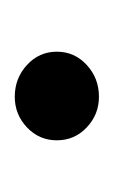

<svg xmlns="http://www.w3.org/2000/svg" viewBox="33 -178 154 260"><g transform="rotate(-90 110.0 -48.0)"><path d="M109 9Q85 9 67.5 -7.5Q50 -24 50 -48Q50 -72 67.5 -88.5Q85 -105 109 -105Q134 -105 152 -88.5Q170 -72 170 -48Q170 -24 152 -7.5Q134 9 109 9Z"/></g></svg>

Font: Alumni Sans Thin
Style: Bold
Weight: 700
Version: Version 1.018